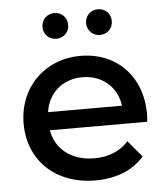

<svg xmlns="http://www.w3.org/2000/svg" viewBox="-53 -780 722 833"><g transform="rotate(-5 308.5 -363.5)"><path d="M150 -307C162 -390 225 -445 311 -445C398 -445 461 -389 472 -307ZM330 6C420 6 494 -24 542 -80L482 -151C444 -110 394 -90 333 -90C234 -90 165 -145 151 -228H575C576 -239 577 -253 577 -262C577 -427 467 -538 311 -538C155 -538 40 -424 40 -266C40 -107 155 6 330 6ZM214 -621C245 -621 270 -644 270 -677C270 -710 245 -733 214 -733C183 -733 158 -710 158 -677C158 -644 183 -621 214 -621ZM404 -621C435 -621 460 -644 460 -677C460 -710 435 -733 404 -733C373 -733 348 -710 348 -677C348 -644 373 -621 404 -621Z"/></g></svg>

Font: Montserrat-Alt1 SemBd
Style: Regular
Weight: 600
Designer: Differentunic
Foundry: Differentunic
Version: Version 7.222